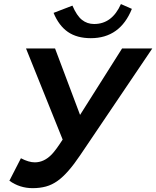

<svg xmlns="http://www.w3.org/2000/svg" viewBox="-20 -930 781 959"><path d="M143.1 9.8Q78.6 9.8 26.9 -27.3L84.5 -139.6Q123.5 -119.1 153.8 -119.1Q200.7 -119.1 239.3 -159.7Q249 -169.9 262.5 -188.2Q275.9 -206.5 293 -232.9L109.9 -688H254.9L379.9 -356L589.8 -688H740.7L380.9 -155.3Q319.3 -63.5 268.6 -27.3Q240.2 -6.8 209.7 1.5Q179.2 9.8 143.1 9.8ZM433.6 -739.3Q364.3 -739.3 319.1 -770.5Q273.9 -801.8 247.6 -865.7L341.8 -901.9Q363.3 -851.6 389.4 -830.8Q415.5 -810.1 450.2 -810.1Q539.6 -810.1 584 -909.7L638.7 -885.7Q579.6 -739.3 433.6 -739.3Z"/></svg>

Font: Arimo
Style: Bold Italic
Weight: 700
Italic angle: -12°
Designer: Steve Matteson
Foundry: Monotype Imaging Inc.
Version: Version 1.33